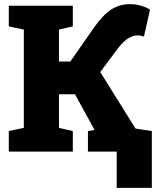

<svg xmlns="http://www.w3.org/2000/svg" viewBox="-20 -739 760 936"><path d="M22.9 0V-100.1L96.2 -115.7V-594.7L22.9 -610.4V-710.9H335V-610.4L267.6 -594.7V-439H322.8L439.5 -606.4Q483.9 -668.9 524.2 -693.8Q564.5 -718.8 612.3 -718.8Q642.1 -718.8 667.7 -711.2Q693.4 -703.6 711.4 -691.9L681.6 -560.5Q672.9 -563.5 665.5 -564.9Q658.2 -566.4 650.4 -566.4Q630.9 -566.4 607.7 -553.7Q584.5 -541 554.2 -502.4L468.8 -387.7L640.6 -112.3L720.2 -100.1V0H408.7V-100.1L440.9 -105.5L440.4 -106.4L345.7 -279.3H267.6V-115.7L335 -100.1V0ZM548.8 176.8V-95.7H720.2V176.8Z"/></svg>

Font: Roboto Slab LO Black
Style: Regular
Weight: 900
Designer: Google
Version: Version 2.000